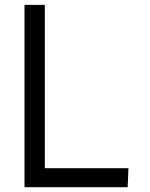

<svg xmlns="http://www.w3.org/2000/svg" viewBox="-20 -779 624 799"><path d="M511.2 0 514.6 -79.1H166.5V-758.8H82V0Z"/></svg>

Font: Duru Sans
Style: Regular
Weight: 400
Designer: Onur Yazıcıgil
Foundry: Onur Yazıcıgil
Version: Version 1.002